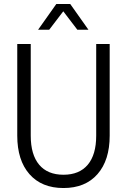

<svg xmlns="http://www.w3.org/2000/svg" viewBox="-20 -932 640 968"><path d="M300 16Q190 16 128.5 -54Q67 -124 67 -248V-710H135V-248Q135 -152 177.5 -101.5Q220 -51 300 -51Q380 -51 422.5 -101.5Q465 -152 465 -248V-710H533V-248Q533 -124 471.5 -54Q410 16 300 16ZM172 -782 264 -912H334L426 -782H370L299 -875L228 -782Z"/></svg>

Font: Geist Mono Light
Style: Regular
Weight: 300
Monospace: yes
Designer: Basement.studio, Andrés Briganti, Mateo Zaragoza
Foundry: Basement.studio, Vercel, Andrés Briganti, Guido Ferreyra, Mateo Zaragoza
Version: Version 1.500; ttfautohint (v1.8.4.7-5d5b)